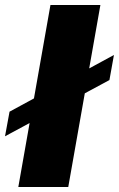

<svg xmlns="http://www.w3.org/2000/svg" viewBox="-60 -745 474 765"><path d="M13 0 141 -725H340L212 0ZM-40 -202 -22 -300 394 -526 376 -426Z"/></svg>

Font: Archivo SemiBold Black
Style: Italic
Weight: 900
Italic angle: -10°
Version: Version 2.001